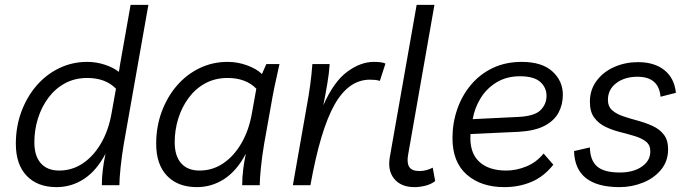

<svg xmlns="http://www.w3.org/2000/svg" viewBox="-20 -760 2815 788"><path d="M212 8Q134 8 89.5 -38.5Q45 -85 45 -170Q45 -240 67.5 -301Q90 -362 129.5 -408Q169 -454 222.5 -480Q276 -506 338 -506Q375 -506 410 -494.5Q445 -483 468 -465L473 -497L516 -740H589L488 -169Q480 -122 475 -74Q470 -26 470 0H398Q398 -32 402 -64Q406 -96 413 -129Q376 -59 324.5 -25.5Q273 8 212 8ZM223 -60Q276 -60 320 -89.5Q364 -119 395 -172.5Q426 -226 438 -296L456 -396Q413 -440 338 -440Q287 -440 246.5 -418Q206 -396 178 -358Q150 -320 135.5 -273Q121 -226 121 -176Q121 -120 147.5 -90Q174 -60 223 -60Z M788 8Q710 8 665.5 -38.5Q621 -85 621 -170Q621 -240 643.5 -301Q666 -362 705.5 -408Q745 -454 798.5 -480Q852 -506 914 -506Q956 -506 995 -491.5Q1034 -477 1055 -456L1073 -497H1127Q1115 -445 1106.5 -403.5Q1098 -362 1092 -326L1064 -169Q1056 -122 1051 -74Q1046 -26 1046 0H974Q974 -32 978 -64Q982 -96 989 -129Q952 -59 900.5 -25.5Q849 8 788 8ZM799 -60Q852 -60 896 -89.5Q940 -119 971 -172.5Q1002 -226 1014 -296L1032 -396Q989 -440 914 -440Q863 -440 822.5 -418Q782 -396 754 -358Q726 -320 711.5 -273Q697 -226 697 -176Q697 -120 723.5 -90Q750 -60 799 -60Z M1539 -428Q1530 -431 1520 -432Q1510 -433 1498 -433Q1411 -433 1353 -330.5Q1295 -228 1254 0H1182L1239 -324Q1247 -367 1253 -410.5Q1259 -454 1262 -497H1333Q1331 -462 1323.5 -417.5Q1316 -373 1307 -328Q1350 -425 1405 -465.5Q1460 -506 1514 -506Q1530 -506 1542 -504.5Q1554 -503 1562 -499Z M1681 8Q1626 8 1598 -26Q1570 -60 1580 -116L1690 -740H1763L1655 -125Q1649 -92 1659.5 -75Q1670 -58 1702 -58Q1718 -58 1732.5 -62.5Q1747 -67 1756 -72L1766 -17Q1750 -4 1726.5 2Q1703 8 1681 8Z M2050 8Q1954 8 1895.5 -43.5Q1837 -95 1837 -193Q1837 -255 1856.5 -311.5Q1876 -368 1913 -412Q1950 -456 2002.5 -481Q2055 -506 2121 -506Q2204 -506 2247 -467Q2290 -428 2290 -371Q2290 -331 2272.5 -298Q2255 -265 2215.5 -244Q2176 -223 2109 -219L1911 -210Q1906 -136 1945 -98Q1984 -60 2058 -60Q2099 -60 2140.5 -77Q2182 -94 2211 -130L2251 -84Q2212 -35 2161 -13.5Q2110 8 2050 8ZM2114 -447Q2059 -447 2018 -422Q1977 -397 1952.5 -357Q1928 -317 1920 -271L2105 -280Q2173 -283 2198 -307.5Q2223 -332 2223 -367Q2223 -401 2197 -424Q2171 -447 2114 -447Z M2523 8Q2340 8 2336 -140L2401 -155Q2402 -102 2430.5 -77Q2459 -52 2524 -52Q2579 -52 2614 -76Q2649 -100 2649 -139Q2649 -165 2631 -179Q2613 -193 2585 -201.5Q2557 -210 2525 -218Q2493 -226 2465 -239.5Q2437 -253 2419 -277Q2401 -301 2401 -342Q2401 -392 2429 -429Q2457 -466 2502 -485.5Q2547 -505 2598 -505Q2666 -505 2707 -472Q2748 -439 2754 -379L2691 -363Q2684 -445 2596 -445Q2544 -445 2509.5 -419Q2475 -393 2475 -350Q2475 -323 2492.5 -307.5Q2510 -292 2538.5 -282.5Q2567 -273 2598.5 -264.5Q2630 -256 2658.5 -243Q2687 -230 2704.5 -207.5Q2722 -185 2722 -147Q2722 -99 2693.5 -64Q2665 -29 2619 -10.5Q2573 8 2523 8Z"/></svg>

Font: Livvic
Style: Italic
Weight: 400
Italic angle: -10°
Designer: Jacques Le Bailly, Baron von Fonthausen
Version: Version 1.001; ttfautohint (v1.8.2)